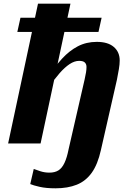

<svg xmlns="http://www.w3.org/2000/svg" viewBox="-20 -778 711 1041"><path d="M186 -758 24 0H200L362 -758ZM91 -682 74 -605H514L531 -682ZM527 36 614 -346Q620 -377 624.5 -403Q629 -429 629 -450Q629 -496 597 -523.5Q565 -551 505 -551Q448 -551 402 -527Q356 -503 316.5 -460Q277 -417 239 -358L244 -304Q275 -349 303 -381Q331 -413 357.5 -430.5Q384 -448 409 -448Q431 -448 440 -439Q449 -430 449 -415Q449 -402 446.5 -386Q444 -370 439 -348L352 31Q343 77 329.5 105.5Q316 134 296.5 146Q277 158 248 158Q222 158 199 150.5Q176 143 163 138L144 220Q160 227 195 235Q230 243 281 243Q347 243 396 223.5Q445 204 477.5 158.5Q510 113 527 36Z"/></svg>

Font: Roboto Serif
Style: Bold Italic
Weight: 700
Italic angle: -10°
Designer: Greg Gazdowicz
Foundry: Commercial Type
Version: Version 1.008